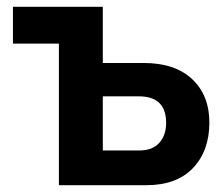

<svg xmlns="http://www.w3.org/2000/svg" viewBox="-20 -544 658 564"><path d="M153 0V-416H18V-524H282V-359H402Q494 -359 544.5 -311.5Q595 -264 595 -184Q595 -101 547 -50.5Q499 0 410 0ZM282 -102H389Q428 -102 448 -124.5Q468 -147 468 -183Q468 -261 388 -261H282Z"/></svg>

Font: Raleway-v4020
Style: Bold
Weight: 700
Designer: Matt McInerney, Pablo Impallari, Rodrigo Fuenzalida
Foundry: Matt McInerney, Pablo Impallari, Rodrigo Fuenzalida
Version: Version 4.020;PS 004.020;hotconv 1.0.88;makeotf.lib2.5.64775